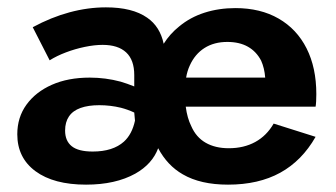

<svg xmlns="http://www.w3.org/2000/svg" viewBox="-20 -492 914 522"><path d="M214 10Q126 10 76.5 -26.5Q27 -63 27 -127Q27 -173 52 -207.5Q77 -242 121 -261.5Q165 -281 224 -281Q267 -281 308 -270Q325 -265 345 -257V-288Q345 -329 323 -349.5Q301 -370 259 -370Q237 -370 210.5 -364.5Q184 -359 159 -349.5Q134 -340 115 -328L69 -418Q119 -445 169 -458.5Q219 -472 268 -472Q340 -472 380 -444Q415 -420 425 -373Q442 -400 467 -420Q497 -445 536 -457.5Q575 -470 620 -470Q688 -470 737.5 -441.5Q787 -413 813.5 -360.5Q840 -308 840 -236Q840 -226 839.5 -216.5Q839 -207 838 -202H485Q489 -171 500 -149Q513 -119 539 -104Q565 -89 602 -89Q643 -89 674 -106Q705 -123 724 -156L838 -120Q801 -55 742 -22.5Q683 10 600 10Q525 10 477 -18Q435 -42 410 -89Q394 -46 348 -20Q294 10 214 10ZM701 -281Q699 -307 690 -327Q677 -352 654 -365Q631 -378 598 -378Q562 -378 536 -361.5Q510 -345 496 -314Q489 -299 486 -281ZM232 -80Q287 -80 317 -107Q339 -127 347 -164L345 -186Q328 -194 309 -199Q280 -206 250 -206Q220 -206 199 -198.5Q178 -191 167.5 -175.5Q157 -160 157 -137Q157 -109 175 -94.5Q193 -80 232 -80Z"/></svg>

Font: Venryn Sans SemiBold
Style: Regular
Weight: 600
Designer: Owen Earl, indestructible type* (font) & Cristiano Sobral (main changes)
Version: Version 3.60;October 28, 2020;FontCreator 13.0.0.2681 64-bit